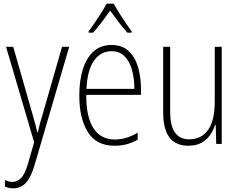

<svg xmlns="http://www.w3.org/2000/svg" viewBox="-20 -784 1304 1046"><path d="M13 -529H52L156 -166Q169 -122 174 -101Q179 -80 183 -63H186Q192 -90 198.5 -114.5Q205 -139 214 -167L318 -529H357L169 113Q149 182 121 212Q93 242 51 242Q39 242 28.5 239.5Q18 237 7 233V197Q28 207 48 207Q75 207 95.5 185.5Q116 164 133 106L166 -9Z M588 -539Q645 -539 680.5 -506Q716 -473 732 -418.5Q748 -364 748 -300V-267H450Q449 -149 488.5 -86.5Q528 -24 606 -24Q668 -24 730 -61V-23Q702 -7 671.5 1.5Q641 10 604 10Q505 10 458.5 -64.5Q412 -139 412 -263Q412 -345 431.5 -407Q451 -469 490 -504Q529 -539 588 -539ZM588 -505Q529 -505 492.5 -454Q456 -403 451 -300H712Q712 -357 699 -403.5Q686 -450 658.5 -477.5Q631 -505 588 -505ZM599 -764Q612 -741 630.5 -711.5Q649 -682 667.5 -655Q686 -628 697 -613V-606H674Q651 -631 626 -664Q601 -697 580 -726Q560 -698 534.5 -664Q509 -630 487 -606H463V-613Q477 -632 495.5 -659Q514 -686 531.5 -714Q549 -742 561 -764Z M1188 -529V0H1158L1155 -104H1152Q1143 -75 1125 -49Q1107 -23 1078 -6.5Q1049 10 1006 10Q869 10 869 -170V-529H907V-178Q907 -98 933.5 -61.5Q960 -25 1010 -25Q1076 -25 1113 -75.5Q1150 -126 1150 -233V-529Z"/></svg>

Font: Noto Sans Arabic Cond ExtLt
Style: Regular
Weight: 200
Width: 3
Designer: Monotype Design Team, Nadine Chahine, Nizar Qandah and Khaled Hosny
Foundry: Monotype Imaging Inc.
Version: Version 2.012; ttfautohint (v1.8.4.7-5d5b)